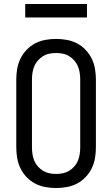

<svg xmlns="http://www.w3.org/2000/svg" viewBox="-20 -939 565 967"><path d="M262 8Q235 8 208 3Q181 -2 157 -14.5Q133 -27 114 -47Q95 -67 83 -91.5Q71 -116 66.5 -143Q62 -170 62 -197V-538Q62 -565 66.5 -592Q71 -619 83 -643.5Q95 -668 114 -688Q133 -708 157 -720.5Q181 -733 208 -738Q235 -743 262 -743Q290 -743 317 -738Q344 -733 368 -720.5Q392 -708 411 -688Q430 -668 442 -643.5Q454 -619 458.5 -592Q463 -565 463 -538V-197Q463 -170 458.5 -143Q454 -116 442 -91.5Q430 -67 411 -47Q392 -27 368 -14.5Q344 -2 317 3Q290 8 262 8ZM263 -63Q280 -63 297 -66.5Q314 -70 328.5 -79Q343 -88 354.5 -101Q366 -114 372.5 -130Q379 -146 381.5 -163Q384 -180 384 -197V-538Q384 -555 381.5 -572Q379 -589 372.5 -605Q366 -621 354.5 -634Q343 -647 328.5 -656Q314 -665 297 -668.5Q280 -672 263 -672Q245 -672 228 -668.5Q211 -665 196.5 -656Q182 -647 170.5 -634Q159 -621 152.5 -605Q146 -589 143.5 -572Q141 -555 141 -538V-197Q141 -180 143.5 -163Q146 -146 152.5 -130Q159 -114 170.5 -101Q182 -88 196.5 -79Q211 -70 228 -66.5Q245 -63 263 -63ZM107 -851V-919H418V-851Z"/></svg>

Font: Iosevka Pride
Style: Regular
Weight: 400
Monospace: yes
Designer: Belleve Invis
Foundry: Belleve Invis
Version: Version 30.3.1; ttfautohint (v1.8.4)